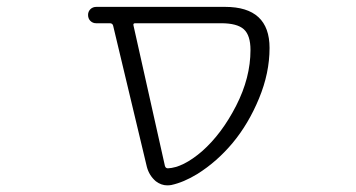

<svg xmlns="http://www.w3.org/2000/svg" viewBox="-20 -565 1040 561"><path d="M375 -497.1Q368.2 -497.1 370.1 -490.2L461.9 -80.1Q463.9 -73.2 470.7 -73.2Q514.6 -75.2 570.3 -123Q627.9 -173.8 669.9 -255.9Q711.9 -337.9 711.9 -418.9Q711.9 -461.9 692.4 -479.5Q672.9 -497.1 626 -497.1ZM767.6 -424.8Q767.6 -351.6 736.8 -277.3Q706.1 -203.1 660.2 -147.9Q614.3 -92.8 556.6 -56.6Q516.6 -32.2 480.5 -24.4Q474.6 -23.4 468.8 -23.4Q451.2 -23.4 435.5 -35.2Q416 -51.8 409.2 -77.1L310.5 -490.2Q308.6 -497.1 300.8 -497.1H260.7Q251 -497.1 244.1 -503.9Q237.3 -510.7 237.3 -521.5Q237.3 -531.2 244.1 -538.1Q251 -544.9 261.7 -544.9H635.7Q636.7 -544.9 637.7 -544.9Q767.6 -544.9 767.6 -424.8Z"/></svg>

Font: Rounded Mgen+ 1mn light
Style: Regular
Weight: 200
Designer: [Source Han Sans]
Ryoko NISHIZUKA  (kana & ideographs); Paul D. Hunt (Latin, Greek & Cyrillic); Wenlong ZHANG  (bopomofo
Version: Version 1.059.20150602